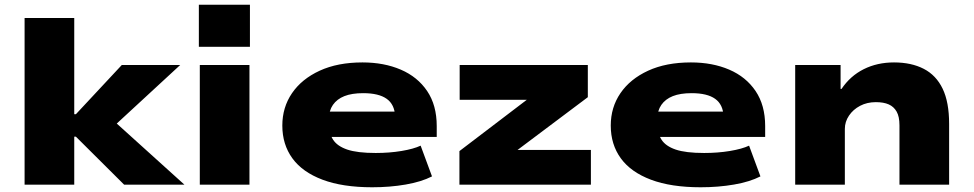

<svg xmlns="http://www.w3.org/2000/svg" viewBox="-20 -781 4118 812"><path d="M84 0V-705H294V-298H301L495 -506H742L444 -231L450 -280L760 0H505L301 -203H294V0Z M821 -583V-761H1037V-583ZM825 0V-506H1035V0Z M1554 11Q1429 11 1344 -21Q1259 -53 1216.5 -111.5Q1174 -170 1174 -250Q1174 -327 1215 -387Q1256 -447 1332 -482Q1408 -517 1513 -517Q1604 -517 1675 -486.5Q1746 -456 1786.5 -396Q1827 -336 1827 -248V-202H1342V-309H1669L1651 -289Q1649 -339 1615.5 -363Q1582 -387 1516 -387Q1468 -387 1436.5 -374.5Q1405 -362 1388 -337.5Q1371 -313 1371 -278V-258Q1371 -218 1388.5 -190.5Q1406 -163 1448.5 -148.5Q1491 -134 1569 -134Q1627 -134 1678 -142.5Q1729 -151 1759 -165L1807 -35Q1762 -12 1695.5 -0.5Q1629 11 1554 11Z M1923 0V-142L2271 -407L2264 -359H1924V-506H2466V-370L2113 -105L2120 -147H2479V0Z M2943 11Q2818 11 2733 -21Q2648 -53 2605.5 -111.5Q2563 -170 2563 -250Q2563 -327 2604 -387Q2645 -447 2721 -482Q2797 -517 2902 -517Q2993 -517 3064 -486.5Q3135 -456 3175.5 -396Q3216 -336 3216 -248V-202H2731V-309H3058L3040 -289Q3038 -339 3004.5 -363Q2971 -387 2905 -387Q2857 -387 2825.5 -374.5Q2794 -362 2777 -337.5Q2760 -313 2760 -278V-258Q2760 -218 2777.5 -190.5Q2795 -163 2837.5 -148.5Q2880 -134 2958 -134Q3016 -134 3067 -142.5Q3118 -151 3148 -165L3196 -35Q3151 -12 3084.5 -0.5Q3018 11 2943 11Z M3343 0V-506H3535V-405H3539Q3576 -460 3633 -488.5Q3690 -517 3761 -517Q3834 -517 3886.5 -490Q3939 -463 3966.5 -406Q3994 -349 3994 -257V0H3784V-251Q3784 -288 3772 -309Q3760 -330 3738.5 -339.5Q3717 -349 3684 -349Q3647 -349 3617.5 -333.5Q3588 -318 3570.5 -292Q3553 -266 3553 -236V0Z"/></svg>

Font: Nunito Sans 7pt Expanded Black
Style: Regular
Weight: 900
Width: 7
Designer: Vernon Adams
Foundry: Vernon Adams
Version: Version 3.101;gftools[0.9.27]